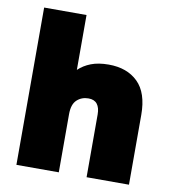

<svg xmlns="http://www.w3.org/2000/svg" viewBox="-77 -736 724 803"><g transform="rotate(10 285.0 -334.0)"><path d="M344 0V-267Q344 -295 332 -310.5Q320 -326 295 -326Q266 -326 246 -307.5Q226 -289 226 -247V0H46V-668H226V-435Q248 -456 279 -468Q310 -480 354 -480Q432 -480 478 -435Q524 -390 524 -296V0Z"/></g></svg>

Font: Celebes Black
Style: Regular
Weight: 900
Designer: Anugrah Pasau
Foundry: Lafontype
Version: Version 1.000; ttfautohint (v1.8.4)